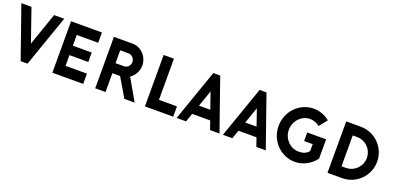

<svg xmlns="http://www.w3.org/2000/svg" viewBox="-2 -1352 4304 2105"><g transform="rotate(20 2150.0 -300.0)"><path d="M382 -600 250 -220 118 -600H0L210 0H290L500 -600Z M580 0H940V-120H690V-245H910V-355H690V-480H940V-600H580Z M1291 -485C1332 -485 1365 -449 1365 -410C1365 -371 1336 -335 1295 -335H1195V-485ZM1290 -220 1420 0H1540L1396 -251C1445 -285 1480 -343 1480 -410C1480 -515 1395 -600 1301 -600H1080V0H1200V-220Z M1660 0H1990V-120H1780V-600H1660Z M2280 -400 2346 -210H2214ZM2420 0H2530L2320 -600H2240L2030 0H2140L2175 -100H2385Z M2820 -400 2886 -210H2754ZM2960 0H3070L2860 -600H2780L2570 0H2680L2715 -100H2925Z M3530 -160C3499 -121 3460 -110 3410 -110C3314 -110 3230 -195 3230 -300C3230 -405 3314 -490 3410 -490C3450 -490 3493 -474 3522 -448L3597 -542C3546 -584 3481 -610 3410 -610C3244 -610 3110 -471 3110 -300C3110 -129 3244 10 3410 10C3508 10 3595 -41 3650 -115V-340H3430V-240H3530V-160Z M3960 -480C4060 -480 4140 -399 4140 -300C4140 -201 4060 -120 3960 -120H3910V-480ZM3960 0C4126 0 4260 -134 4260 -300C4260 -466 4126 -600 3960 -600H3790V0Z"/></g></svg>

Font: Gauge Heavy
Style: Bold
Weight: 900
Designer: Daniel Pimley
Foundry: Daniel Pimley
Version: Version 1.003;PS 001.001;hotconv 1.0.56